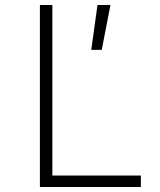

<svg xmlns="http://www.w3.org/2000/svg" viewBox="-20 -750 640 770"><path d="M140 0V-730H190V-46H545V0ZM346 -550 371 -730H423L388 -550Z"/></svg>

Font: JetBrains Mono NL Thin
Style: Regular
Weight: 100
Monospace: yes
Designer: Philipp Nurullin, Konstantin Bulenkov
Foundry: JetBrains
Version: Version 2.305; ttfautohint (v1.8.4.7-5d5b)